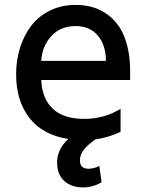

<svg xmlns="http://www.w3.org/2000/svg" viewBox="-20 -573 603 797"><path d="M520.2 -278.4V-240.8H151.3Q154.5 -163.7 199.2 -121.6Q244 -79.5 329.5 -79.5Q412.3 -79.5 480.5 -121.4V-25.9Q430.8 -2.1 376.1 5.7Q345.5 26.6 328.7 47.6Q311.8 68.5 311.8 92.7Q311.8 109.7 320.3 118.6Q328.8 127.5 348 127.5Q369 127.5 392.4 116.1L401.6 183.6Q366.5 204.9 324.2 204.9Q278.4 204.9 249.3 180.4Q220.2 155.9 217.3 111.2Q213.1 50.8 263.1 3.9Q156.6 -12.8 101.7 -84Q46.9 -155.2 46.9 -264.6Q46.9 -323.2 63.2 -375Q79.5 -426.8 110.1 -466.6Q140.6 -506.4 188.2 -529.5Q235.8 -552.6 294 -552.6Q331.7 -552.6 364.5 -543.1Q397.4 -533.7 426.3 -512.6Q455.3 -491.5 475.9 -460.2Q496.4 -429 508.3 -382.5Q520.2 -335.9 520.2 -278.4ZM151.3 -320.3H419.7Q419.7 -384.9 386.5 -424.9Q353.3 -464.8 293.3 -464.8Q231.2 -464.8 192.8 -422.9Q154.5 -381 151.3 -320.3Z"/></svg>

Font: TID UI Medium
Style: Regular
Weight: 500
Designer: The TID Project Authors
Foundry: Bakken & Bæck
Version: Version 1.001;hotconv 1.0.109;makeotfexe 2.5.65596